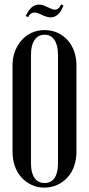

<svg xmlns="http://www.w3.org/2000/svg" viewBox="-20 -845 405 874"><path d="M37 -547Q37 -582 48 -611Q59 -640 78.5 -662Q98 -684 124.5 -696Q151 -708 183 -708Q215 -708 241.5 -696Q268 -684 287.5 -662.5Q307 -641 317.5 -611.5Q328 -582 328 -547V-155Q328 -119 317.5 -89Q307 -59 287.5 -37.5Q268 -16 241 -3.5Q214 9 182 9Q150 9 123.5 -3.5Q97 -16 77.5 -37.5Q58 -59 47.5 -89Q37 -119 37 -155ZM121 -101Q121 -58 137 -35Q153 -12 183 -12Q213 -12 228.5 -35Q244 -58 244 -101V-595Q244 -639 228 -663Q212 -687 183 -687Q154 -687 137.5 -663Q121 -639 121 -595ZM108 -767 97 -772Q120 -824 158 -824Q171 -824 184 -818L209 -807Q221 -801 230 -801Q248 -801 258 -825L269 -820Q249 -766 210 -766Q203 -766 195.5 -768Q188 -770 180 -773L163 -781Q148 -788 137 -788Q118 -788 108 -767Z"/></svg>

Font: Moniqa SemBd Narrow Heading
Style: Regular
Weight: 600
Width: 4
Designer: Rajesh Rajput
Foundry: Rajesh Rajput
Version: Version 1.000